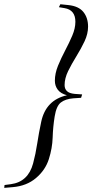

<svg xmlns="http://www.w3.org/2000/svg" viewBox="-110 -762 436 908"><path d="M278.5 -315.5 273.5 -299.5 236.5 -297Q199.5 -294 178 -277.5Q156.5 -261 148.5 -211Q140.5 -161 139 -111.2Q137.5 -61.5 121 -9.5Q104.5 42.5 60.2 80Q16 117.5 -49.5 123L-90 126.5L-88.5 113L-58.5 109Q23 98 46.5 11Q58.5 -33.5 66 -83Q73.5 -132.5 85 -186.5Q107 -289 206.5 -311.5Q177 -319.5 163.2 -337.8Q149.5 -356 149.5 -380.5Q149.5 -414.5 164.2 -450.8Q179 -487 198 -523Q217 -559 231.8 -593.5Q246.5 -628 246.5 -659Q246.5 -715 195.5 -723.5L168.5 -728L175.5 -742L213.5 -738Q262 -733 284.2 -705.5Q306.5 -678 306.5 -636Q306.5 -602 289.8 -566.5Q273 -531 251 -495.5Q229 -460 212.2 -425.8Q195.5 -391.5 195.5 -359.5Q195.5 -342 206.5 -331.2Q217.5 -320.5 243 -318Z"/></svg>

Font: Newsreader 72pt
Style: Italic
Weight: 400
Italic angle: -17°
Designer: Hugues Gentile
Foundry: Production Type
Version: Version 1.003; ttfautohint (v1.8.3)